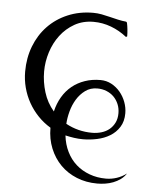

<svg xmlns="http://www.w3.org/2000/svg" viewBox="-46 -465 506 660"><g transform="rotate(5 206.5 -134.5)"><path d="M253.4 -395Q216.8 -395 188 -378.7Q159.2 -362.3 139.4 -336.2Q119.6 -310.1 109.1 -277.1Q98.6 -244.1 98.6 -210.4Q98.6 -174.3 109.4 -139.2Q120.1 -104 144 -76.2Q150.4 -104 163.8 -126.7Q177.2 -149.4 196.5 -165Q215.8 -180.7 240.5 -189.2Q265.1 -197.8 294.4 -197.8Q314.9 -197.8 332.3 -188.5Q349.6 -179.2 362.3 -164.1Q375 -148.9 382.1 -129.9Q389.2 -110.8 389.2 -91.3Q389.2 -63 376.7 -43.5Q364.3 -23.9 344.5 -12Q324.7 0 300.3 5.1Q275.9 10.3 252 10.3Q236.3 10.3 221.2 8.1Q206.1 5.9 190.9 2.4Q194.3 33.2 206.8 58.3Q219.2 83.5 239 101.1Q258.8 118.7 285.2 128.4Q311.5 138.2 342.3 138.2Q361.3 138.2 379.6 132.1Q397.9 126 413.1 114.3Q405.3 126.5 393.8 134.8Q382.3 143.1 369.1 148.2Q356 153.3 341.8 155.5Q327.6 157.7 314 157.7Q275.4 157.7 242.9 144.5Q210.4 131.3 187 107.7Q163.6 84 150.4 51.5Q137.2 19 137.2 -19.5Q112.8 -34.2 93.8 -54.2Q74.7 -74.2 61.3 -98.1Q47.9 -122.1 40.8 -148.9Q33.7 -175.8 33.7 -204.1Q33.7 -251.5 49.3 -292Q64.9 -332.5 93.5 -362.3Q122.1 -392.1 161.9 -408.9Q201.7 -425.8 249.5 -425.8Q264.2 -425.8 278.6 -423.1Q293 -420.4 307.4 -416.7Q321.8 -413.1 335.9 -409.9Q350.1 -406.7 364.7 -405.3L367.7 -402.3Q370.1 -391.1 371.3 -379.2Q372.6 -367.2 372.6 -355.5L370.1 -353.5H367.7Q343.3 -373 314 -384Q284.7 -395 253.4 -395ZM286.1 -168Q262.2 -168 244.6 -155Q227.1 -142.1 215.3 -122.8Q203.6 -103.5 197.5 -80.6Q191.4 -57.6 190.4 -37.6Q232.4 -14.6 281.2 -14.6Q298.3 -14.6 313.7 -19.3Q329.1 -23.9 340.6 -33.4Q352.1 -43 358.9 -56.9Q365.7 -70.8 365.7 -89.4Q365.7 -106.4 359.6 -120.8Q353.5 -135.3 343 -145.8Q332.5 -156.2 317.9 -162.1Q303.2 -168 286.1 -168Z"/></g></svg>

Font: CAT Linz
Style: Regular
Weight: 400
Designer: Peter Wiegel
Foundry: Peter Wiegel
Version: Version 1.08